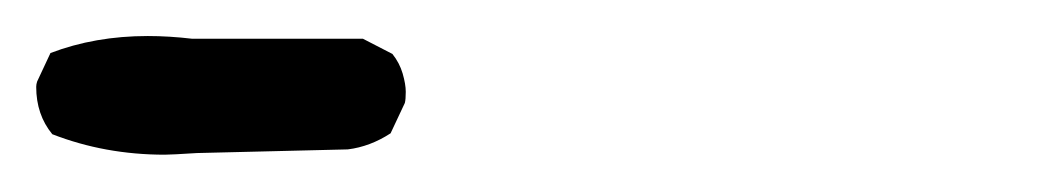

<svg xmlns="http://www.w3.org/2000/svg" viewBox="-52 76 572 105"><path d="M169.4 132.3Q169.9 130.4 169.9 126.2Q169.9 122.1 168.2 116.2Q166.5 110.4 162.6 105.5L146.5 97.2H53.2Q40.5 95.7 28.8 95.7Q0 95.7 -24.4 105L-31.7 120.6Q-32.2 122.1 -32.2 123.5Q-32.2 138.7 -23.4 149.4Q5.4 160.6 38.1 160.6Q41.5 160.6 55.7 159.7L138.2 157.7Q150.4 156.2 161.6 148.9Z"/></svg>

Font: NaikaiFont
Style: Light
Weight: 300
Version: Version 1.89